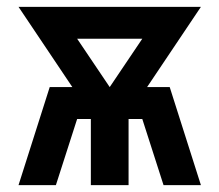

<svg xmlns="http://www.w3.org/2000/svg" viewBox="-20 -540 640 560"><path d="M34 0 125 -286H191L34 -520H566L409 -286H475L566 0H457L395 -193H355V0H245V-193H205L143 0ZM300 -286 395 -427H205Z"/></svg>

Font: Zed Sans Extended
Style: Bold
Weight: 700
Width: 7
Designer: Belleve Invis
Foundry: Belleve Invis
Version: Version 1.0.0; ttfautohint (v1.8.4)